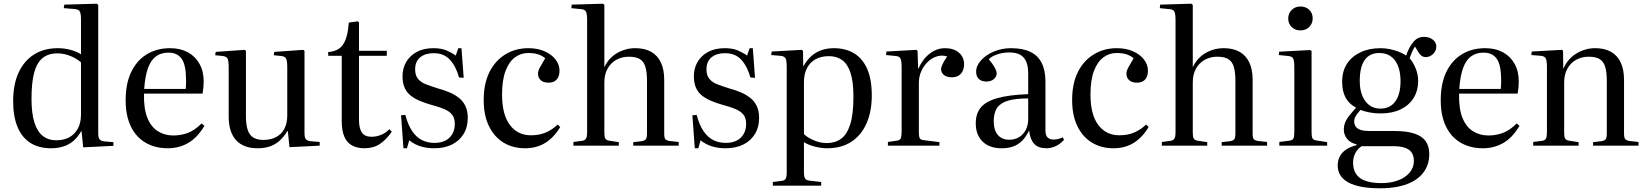

<svg xmlns="http://www.w3.org/2000/svg" viewBox="-20 -786 8887 1036"><path d="M255 14Q190 14 144.5 -14.5Q99 -43 75 -100Q51 -157 51 -240Q51 -330 80 -393.5Q109 -457 163 -491.5Q217 -526 292 -526Q327 -526 360.5 -517Q394 -508 417 -493V-681Q417 -715 409.5 -726Q402 -737 374 -738L324 -742L327 -761L502 -766L510 -760V-68Q510 -44 516.5 -35Q523 -26 543 -23L592 -19V1L429 9L420 -78H418Q400 -46 376 -25.5Q352 -5 321.5 4.5Q291 14 255 14ZM284 -29Q324 -29 353.5 -45Q383 -61 400 -92Q417 -123 417 -168V-450Q392 -471 358.5 -484.5Q325 -498 289 -498Q241 -498 210 -473Q179 -448 164.5 -394.5Q150 -341 150 -253Q150 -175 165.5 -125.5Q181 -76 211 -52.5Q241 -29 284 -29Z M885 14Q817 14 765.5 -16Q714 -46 686 -104Q658 -162 658 -245Q658 -335 688 -397.5Q718 -460 772 -493Q826 -526 898 -526Q953 -526 993.5 -504Q1034 -482 1056.5 -441.5Q1079 -401 1079 -347Q1079 -330 1077.5 -314Q1076 -298 1073 -281H757Q755 -202 774.5 -152Q794 -102 831 -78.5Q868 -55 915 -55Q957 -55 994 -69Q1031 -83 1068 -120L1083 -107Q1045 -43 995.5 -14.5Q946 14 885 14ZM758 -306H982Q983 -315 983.5 -326.5Q984 -338 984 -351Q984 -435 960.5 -468.5Q937 -502 889 -502Q850 -502 822.5 -482.5Q795 -463 779 -420Q763 -377 758 -306Z M1370 14Q1294 14 1254 -29.5Q1214 -73 1214 -157V-422Q1214 -457 1208 -469.5Q1202 -482 1180 -484L1141 -488L1144 -506L1300 -517L1307 -512V-161Q1307 -115 1316 -86.5Q1325 -58 1346 -44.5Q1367 -31 1402 -31Q1441 -31 1470 -46.5Q1499 -62 1514.5 -91.5Q1530 -121 1530 -163V-422Q1530 -457 1524 -469.5Q1518 -482 1496 -484L1457 -488L1460 -506L1616 -517L1623 -512V-69Q1623 -45 1629.5 -36Q1636 -27 1655 -24L1705 -20V0L1542 8L1533 -79H1531Q1510 -45 1486 -24.5Q1462 -4 1433.5 5Q1405 14 1370 14Z M1947 14Q1908 14 1880 -1Q1852 -16 1838 -48.5Q1824 -81 1824 -133V-485H1751V-505Q1787 -508 1809.5 -523.5Q1832 -539 1845 -573Q1858 -607 1862 -664L1910 -671L1917 -666V-512H2067V-485H1917V-140Q1917 -94 1932.5 -71Q1948 -48 1985 -48Q2010 -48 2035.5 -58Q2061 -68 2081 -89L2094 -75Q2064 -32 2029.5 -9Q1995 14 1947 14Z M2157 14 2144 -164 2167 -166Q2182 -110 2205 -77Q2228 -44 2258 -29.5Q2288 -15 2324 -15Q2376 -15 2405 -43Q2434 -71 2434 -118Q2434 -150 2418.5 -168.5Q2403 -187 2374.5 -198.5Q2346 -210 2305 -221Q2277 -229 2249.5 -240Q2222 -251 2199.5 -267.5Q2177 -284 2164.5 -310Q2152 -336 2152 -375Q2152 -418 2172 -452Q2192 -486 2229 -506Q2266 -526 2319 -526Q2362 -526 2391.5 -513Q2421 -500 2439 -486L2453 -526H2470L2482 -366L2457 -368Q2440 -429 2407.5 -464Q2375 -499 2320 -499Q2274 -499 2247 -476.5Q2220 -454 2220 -412Q2220 -379 2236 -360Q2252 -341 2280 -330.5Q2308 -320 2343 -309Q2376 -300 2404.5 -288Q2433 -276 2456 -258Q2479 -240 2491.5 -213.5Q2504 -187 2504 -150Q2504 -100 2481.5 -63Q2459 -26 2418.5 -6Q2378 14 2322 14Q2284 14 2250.5 4Q2217 -6 2188 -29L2176 14Z M2813 14Q2747 14 2697 -16.5Q2647 -47 2618.5 -105Q2590 -163 2590 -247Q2590 -334 2620.5 -396Q2651 -458 2706 -492Q2761 -526 2831 -526Q2881 -526 2919 -509Q2957 -492 2978 -464.5Q2999 -437 2999 -405Q2999 -385 2992.5 -370.5Q2986 -356 2973 -348Q2960 -340 2940 -340Q2912 -340 2897.5 -353.5Q2883 -367 2883 -389Q2883 -403 2893 -421.5Q2903 -440 2922 -472Q2903 -487 2881.5 -493.5Q2860 -500 2830 -500Q2790 -500 2758 -476Q2726 -452 2707.5 -402.5Q2689 -353 2689 -276Q2689 -168 2731 -112Q2773 -56 2845 -56Q2893 -56 2928.5 -72.5Q2964 -89 2989 -114L3003 -101Q2970 -45 2923 -15.5Q2876 14 2813 14Z M3074 0V-20L3121 -26Q3137 -29 3142.5 -39Q3148 -49 3148 -74V-676Q3148 -712 3141.5 -724Q3135 -736 3112 -737L3063 -742L3065 -761L3233 -766L3241 -760V-425V-423Q3264 -473 3309.5 -499.5Q3355 -526 3408 -526Q3459 -526 3493.5 -506.5Q3528 -487 3546 -449Q3564 -411 3564 -355V-66Q3564 -44 3569.5 -36Q3575 -28 3595 -25L3642 -20V0H3397V-19L3441 -24Q3460 -27 3465.5 -35.5Q3471 -44 3471 -66V-351Q3471 -398 3462 -426.5Q3453 -455 3432 -467.5Q3411 -480 3373 -480Q3335 -480 3305 -463Q3275 -446 3258 -415Q3241 -384 3241 -342V-70Q3241 -48 3246 -39Q3251 -30 3266 -27L3319 -19V0Z M3729 14 3716 -164 3739 -166Q3754 -110 3777 -77Q3800 -44 3830 -29.5Q3860 -15 3896 -15Q3948 -15 3977 -43Q4006 -71 4006 -118Q4006 -150 3990.5 -168.5Q3975 -187 3946.5 -198.5Q3918 -210 3877 -221Q3849 -229 3821.5 -240Q3794 -251 3771.5 -267.5Q3749 -284 3736.5 -310Q3724 -336 3724 -375Q3724 -418 3744 -452Q3764 -486 3801 -506Q3838 -526 3891 -526Q3934 -526 3963.5 -513Q3993 -500 4011 -486L4025 -526H4042L4054 -366L4029 -368Q4012 -429 3979.5 -464Q3947 -499 3892 -499Q3846 -499 3819 -476.5Q3792 -454 3792 -412Q3792 -379 3808 -360Q3824 -341 3852 -330.5Q3880 -320 3915 -309Q3948 -300 3976.5 -288Q4005 -276 4028 -258Q4051 -240 4063.5 -213.5Q4076 -187 4076 -150Q4076 -100 4053.5 -63Q4031 -26 3990.5 -6Q3950 14 3894 14Q3856 14 3822.5 4Q3789 -6 3760 -29L3748 14Z M4150 216V196L4198 190Q4213 188 4219 179Q4225 170 4225 143V-422Q4225 -460 4218.5 -471.5Q4212 -483 4190 -485L4141 -489L4144 -508L4306 -517L4313 -512L4314 -430H4316Q4336 -465 4361 -486Q4386 -507 4416 -516.5Q4446 -526 4479 -526Q4543 -526 4589 -498Q4635 -470 4659.5 -413.5Q4684 -357 4684 -271Q4684 -185 4656 -121Q4628 -57 4574.5 -21.5Q4521 14 4442 14Q4412 14 4376.5 5Q4341 -4 4318 -19V143Q4318 167 4324 177Q4330 187 4350 189L4411 196V216ZM4442 -14Q4486 -14 4518 -37Q4550 -60 4567.5 -114.5Q4585 -169 4585 -264Q4585 -344 4569.5 -392Q4554 -440 4524.5 -461.5Q4495 -483 4453 -483Q4410 -483 4380 -466Q4350 -449 4334 -418Q4318 -387 4318 -343V-62Q4338 -43 4372 -28.5Q4406 -14 4442 -14Z M4771 0V-20L4819 -27Q4835 -29 4840 -39Q4845 -49 4845 -75V-422Q4845 -457 4839 -470Q4833 -483 4811 -484L4761 -489L4763 -508L4925 -517L4931 -512L4934 -415H4935Q4959 -468 4997 -497Q5035 -526 5079 -526Q5126 -526 5154 -502Q5182 -478 5182 -440Q5182 -419 5174.5 -403Q5167 -387 5152.5 -378Q5138 -369 5116 -369Q5087 -369 5072.5 -382Q5058 -395 5058 -412Q5058 -421 5062 -431Q5066 -441 5073 -453.5Q5080 -466 5091 -481Q5065 -490 5038 -482.5Q5011 -475 4988.5 -454.5Q4966 -434 4952 -404Q4938 -374 4938 -337V-73Q4938 -49 4942.5 -40.5Q4947 -32 4963 -30L5049 -19V0Z M5385 14Q5319 14 5282 -22Q5245 -58 5245 -121Q5245 -172 5271.5 -205Q5298 -238 5360 -256Q5422 -274 5528 -278V-388Q5528 -429 5517 -454Q5506 -479 5484 -491Q5462 -503 5426 -503Q5393 -503 5362 -493Q5331 -483 5315 -466Q5331 -448 5340 -433.5Q5349 -419 5353.5 -408.5Q5358 -398 5358 -390Q5358 -373 5343 -359.5Q5328 -346 5303 -346Q5276 -346 5261.5 -360Q5247 -374 5247 -399Q5247 -431 5273.5 -460.5Q5300 -490 5343 -508Q5386 -526 5435 -526Q5498 -526 5539 -506.5Q5580 -487 5600.5 -447Q5621 -407 5621 -346V-82Q5621 -55 5633 -44Q5645 -33 5665 -33Q5677 -33 5689.5 -36Q5702 -39 5715 -45L5721 -31Q5699 -7 5674.5 3.5Q5650 14 5627 14Q5582 14 5560 -10Q5538 -34 5533 -82Q5516 -47 5494 -25.5Q5472 -4 5445.5 5Q5419 14 5385 14ZM5426 -32Q5456 -32 5479 -46Q5502 -60 5515 -85.5Q5528 -111 5528 -143V-255Q5461 -255 5420 -243Q5379 -231 5360.5 -204.5Q5342 -178 5342 -132Q5342 -84 5364 -58Q5386 -32 5426 -32Z M5988 14Q5922 14 5872 -16.5Q5822 -47 5793.5 -105Q5765 -163 5765 -247Q5765 -334 5795.5 -396Q5826 -458 5881 -492Q5936 -526 6006 -526Q6056 -526 6094 -509Q6132 -492 6153 -464.5Q6174 -437 6174 -405Q6174 -385 6167.5 -370.5Q6161 -356 6148 -348Q6135 -340 6115 -340Q6087 -340 6072.5 -353.5Q6058 -367 6058 -389Q6058 -403 6068 -421.5Q6078 -440 6097 -472Q6078 -487 6056.5 -493.5Q6035 -500 6005 -500Q5965 -500 5933 -476Q5901 -452 5882.5 -402.5Q5864 -353 5864 -276Q5864 -168 5906 -112Q5948 -56 6020 -56Q6068 -56 6103.5 -72.5Q6139 -89 6164 -114L6178 -101Q6145 -45 6098 -15.5Q6051 14 5988 14Z M6249 0V-20L6296 -26Q6312 -29 6317.5 -39Q6323 -49 6323 -74V-676Q6323 -712 6316.5 -724Q6310 -736 6287 -737L6238 -742L6240 -761L6408 -766L6416 -760V-425V-423Q6439 -473 6484.5 -499.5Q6530 -526 6583 -526Q6634 -526 6668.5 -506.5Q6703 -487 6721 -449Q6739 -411 6739 -355V-66Q6739 -44 6744.5 -36Q6750 -28 6770 -25L6817 -20V0H6572V-19L6616 -24Q6635 -27 6640.5 -35.5Q6646 -44 6646 -66V-351Q6646 -398 6637 -426.5Q6628 -455 6607 -467.5Q6586 -480 6548 -480Q6510 -480 6480 -463Q6450 -446 6433 -415Q6416 -384 6416 -342V-70Q6416 -48 6421 -39Q6426 -30 6441 -27L6494 -19V0Z M6883 0V-20L6937 -27Q6955 -29 6959.5 -39.5Q6964 -50 6964 -76V-422Q6964 -457 6958 -469.5Q6952 -482 6930 -484L6880 -489L6882 -507L7049 -516L7057 -511V-72Q7057 -49 7062 -39.5Q7067 -30 7084 -28L7141 -19V0ZM6997 -622Q6969 -622 6950 -640Q6931 -658 6931 -686Q6931 -714 6950 -732.5Q6969 -751 6997 -751Q7026 -751 7044.5 -733Q7063 -715 7063 -687Q7063 -659 7044.5 -640.5Q7026 -622 6997 -622Z M7427 230Q7370 230 7327 222Q7284 214 7255.5 198.5Q7227 183 7212.5 160Q7198 137 7198 106Q7198 81 7208.5 59.5Q7219 38 7242 22Q7265 6 7300 -3V-7Q7266 -15 7248.5 -37Q7231 -59 7231 -87Q7231 -114 7244.5 -138.5Q7258 -163 7296 -203V-206Q7259 -225 7240.5 -259.5Q7222 -294 7222 -345Q7222 -401 7247.5 -441Q7273 -481 7320 -503.5Q7367 -526 7429 -526Q7454 -526 7478.5 -521Q7503 -516 7526 -507.5Q7549 -499 7567 -486Q7583 -532 7606 -559.5Q7629 -587 7663 -587Q7683 -587 7698 -580Q7713 -573 7721.5 -561.5Q7730 -550 7730 -534Q7730 -512 7713 -495Q7696 -478 7673 -478Q7660 -478 7650.5 -485Q7641 -492 7633 -505L7615 -535Q7606 -521 7599.5 -506.5Q7593 -492 7586 -472Q7605 -450 7618.5 -417.5Q7632 -385 7632 -350Q7632 -296 7607 -256.5Q7582 -217 7537 -195.5Q7492 -174 7430 -174Q7396 -174 7368.5 -179.5Q7341 -185 7321 -193Q7302 -172 7294.5 -158.5Q7287 -145 7287 -131Q7287 -114 7296 -102Q7305 -90 7323.5 -84.5Q7342 -79 7371 -79H7507Q7599 -79 7645.5 -49.5Q7692 -20 7692 46Q7692 81 7680.5 109.5Q7669 138 7647 160.5Q7625 183 7593 198.5Q7561 214 7519 222Q7477 230 7427 230ZM7435 202Q7485 202 7524.5 187Q7564 172 7586.5 145Q7609 118 7609 83Q7609 41 7582 22Q7555 3 7504 3H7327Q7304 18 7292.5 41.5Q7281 65 7281 91Q7281 148 7319 175Q7357 202 7435 202ZM7428 -200Q7481 -200 7509 -239Q7537 -278 7537 -347Q7537 -420 7507 -460Q7477 -500 7422 -500Q7370 -500 7343.5 -462Q7317 -424 7317 -350Q7317 -281 7347 -240.5Q7377 -200 7428 -200Z M7981 14Q7913 14 7861.5 -16Q7810 -46 7782 -104Q7754 -162 7754 -245Q7754 -335 7784 -397.5Q7814 -460 7868 -493Q7922 -526 7994 -526Q8049 -526 8089.5 -504Q8130 -482 8152.5 -441.5Q8175 -401 8175 -347Q8175 -330 8173.5 -314Q8172 -298 8169 -281H7853Q7851 -202 7870.5 -152Q7890 -102 7927 -78.5Q7964 -55 8011 -55Q8053 -55 8090 -69Q8127 -83 8164 -120L8179 -107Q8141 -43 8091.5 -14.5Q8042 14 7981 14ZM7854 -306H8078Q8079 -315 8079.5 -326.5Q8080 -338 8080 -351Q8080 -435 8056.5 -468.5Q8033 -502 7985 -502Q7946 -502 7918.5 -482.5Q7891 -463 7875 -420Q7859 -377 7854 -306Z M8253 0V-20L8301 -26Q8317 -29 8322 -38.5Q8327 -48 8327 -74V-423Q8327 -458 8321 -470.5Q8315 -483 8293 -485L8243 -489L8245 -508L8408 -517L8414 -512L8415 -416H8416Q8440 -470 8487 -498Q8534 -526 8587 -526Q8638 -526 8672.5 -506.5Q8707 -487 8725 -449Q8743 -411 8743 -355V-66Q8743 -44 8749 -36Q8755 -28 8774 -25L8821 -20V0H8576V-19L8620 -24Q8639 -27 8644.5 -35.5Q8650 -44 8650 -66V-351Q8650 -398 8641 -426.5Q8632 -455 8611 -467.5Q8590 -480 8552 -480Q8514 -480 8484 -463Q8454 -446 8437 -415Q8420 -384 8420 -342V-70Q8420 -48 8425 -39Q8430 -30 8445 -27L8498 -19V0Z"/></svg>

Font: Literata 60pt
Style: Regular
Weight: 400
Designer: Latin by Veronika Burian and Jose Scaglione. Greek by Irene Vlachou. Cyrillic by Vera Evstafieva.
Foundry: TypeTogether
Version: Version 3.002